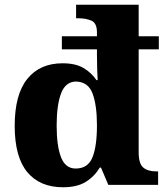

<svg xmlns="http://www.w3.org/2000/svg" viewBox="-20 -780 703 810"><path d="M246 10Q148 10 95 -54Q42 -118 42 -249Q42 -381 95 -447Q148 -513 244 -513Q299 -513 332.5 -493Q366 -473 387 -442H392Q391 -458 390 -489Q389 -520 389 -548V-572H241V-627H389V-643Q389 -683 365.5 -693Q342 -703 309 -703H301V-760H565V-627H650V-572H565V-137Q565 -90 584 -73.5Q603 -57 639 -57H647V0H437L406 -73H401Q378 -35 341.5 -12.5Q305 10 246 10ZM299 -69Q351 -69 370 -116Q389 -163 389 -251Q389 -336 370.5 -385.5Q352 -435 300 -436Q256 -435 237.5 -385.5Q219 -336 219 -250Q219 -164 237.5 -116.5Q256 -69 299 -69Z"/></svg>

Font: Noto Serif Devanagari ExtraBold
Style: Regular
Weight: 800
Designer: Universal Thirst, Indian Type Foundry and the Monotype Design Team
Foundry: Monotype Imaging Inc.
Version: Version 2.004; ttfautohint (v1.8.4.7-5d5b)